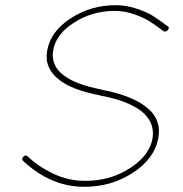

<svg xmlns="http://www.w3.org/2000/svg" viewBox="-20 -719 707 740"><path d="M69 -99Q62 -106 70 -115Q78 -123 86 -117Q126 -78 184.5 -50Q243 -22 309 -22Q406 -22 481 -71Q556 -119 568 -186Q578 -249 523 -292Q469 -332 365 -351L363 -352Q259 -372 210 -410Q149 -456 162 -525Q175 -598 252.5 -648.5Q330 -699 426 -699Q468 -699 508.5 -685Q549 -671 571.5 -656.5Q594 -642 626 -618Q635 -613 627 -603Q618 -594 610 -599Q578 -623 557 -636.5Q536 -650 498.5 -663.5Q461 -677 422 -677Q335 -677 264 -631Q195 -586 185 -525Q175 -467 225 -429Q272 -393 371 -374L373 -373Q483 -352 539 -310Q604 -263 590 -186Q575 -107 492 -53Q409 1 305 1Q176 1 69 -99Z"/></svg>

Font: Quicksand
Style: Light Italic
Weight: 300
Italic angle: -12°
Designer: Andrew Paglinawan
Foundry: Andrew Paglinawan
Version: 1.002